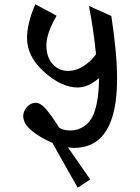

<svg xmlns="http://www.w3.org/2000/svg" viewBox="-20 -692 660 902"><path d="M530 -321Q530 3 326 3Q320 3 299 0L404 151L345 190L226 -21Q169 -45 129 -78Q89 -111 89 -147Q89 -169 106.5 -189Q124 -209 147.5 -209Q171 -209 197.5 -178Q224 -147 258 -92Q277 -79 311.5 -79Q346 -79 375.5 -99Q405 -119 420 -156Q445 -220 445 -325Q395 -281 344 -281Q270 -281 188.5 -353Q107 -425 107 -514Q107 -583 146 -672L246 -618Q198 -536 198 -479.5Q198 -423 227.5 -391Q257 -359 298 -359Q339 -359 374 -382.5Q409 -406 431 -437Q420 -549 398 -664L503 -617Q530 -441 530 -321Z"/></svg>

Font: Halant SemiBold
Style: Regular
Weight: 600
Designer: Hitesh Malaviya (Devanagari), Satya Rajpurohit (Latin)
Foundry: Indian Type Foundry
Version: Version 1.101;PS 1.0;hotconv 1.0.78;makeotf.lib2.5.61930; tt